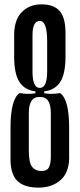

<svg xmlns="http://www.w3.org/2000/svg" viewBox="-20 -842 362 873"><path d="M277.8 -692.2V-583.3Q277.8 -506.7 253.9 -469.4Q230 -432.2 181.1 -426.7V-402.2L157.8 -401.1L150 -442.2H161.1Q194.4 -442.2 194.4 -516.7V-654.4Q194.4 -746.7 161.1 -746.7Q127.8 -746.7 127.8 -682.2V-516.7Q127.8 -442.2 161.1 -442.2H172.2L164.4 -401.1L141.1 -402.2V-426.7Q92.2 -432.2 68.3 -469.4Q44.4 -506.7 44.4 -583.3V-671.1Q42.2 -747.8 77.2 -785Q112.2 -822.2 168.9 -822.2Q224.4 -822.2 251.1 -792.2Q277.8 -762.2 277.8 -692.2ZM27.8 -118.9V-261.1Q27.8 -390 68.9 -418.9Q105.6 -412.2 141.1 -417.8V-441.1L161.1 -442.2L172.2 -401.1H157.8Q111.1 -401.1 111.1 -327.8V-156.7Q111.1 -102.2 126.1 -83.3Q141.1 -64.4 168.9 -64.4Q193.3 -64.4 202.2 -80.6Q211.1 -96.7 211.1 -128.9V-327.8Q211.1 -401.1 164.4 -401.1H150L161.1 -442.2L181.1 -441.1V-417.8Q216.7 -412.2 253.3 -418.9Q294.4 -390 294.4 -261.1V-140Q297.8 -63.3 258.3 -26.1Q218.9 11.1 155.6 11.1Q91.1 11.1 59.4 -18.9Q27.8 -48.9 27.8 -118.9Z"/></svg>

Font: Le Murmure
Style: Regular
Weight: 600
Width: 2
Designer: Jeremy Landes, Alexander Slobzheninov (Cyrillic)
Foundry: Velvetyne Type Foundry
Version: Version 1.0